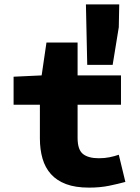

<svg xmlns="http://www.w3.org/2000/svg" viewBox="-20 -844 640 876"><path d="M386 12Q324 12 281.5 -4Q239 -20 212.5 -49.5Q186 -79 174 -120.5Q162 -162 162 -212V-366H42V-494L170 -500L192 -650H334V-500H532V-366H334V-215Q334 -161 358.5 -141.5Q383 -122 431 -122Q457 -122 479.5 -126.5Q502 -131 522 -138L552 -14Q519 -5 478 3.5Q437 12 386 12ZM378 -548 372 -824H524L522 -720L494 -548Z"/></svg>

Font: Source Code Pro Black
Style: Regular
Weight: 900
Monospace: yes
Designer: Paul D. Hunt, Teo Tuominen
Foundry: Adobe Systems Incorporated
Version: Version 2.030;PS 1.000;hotconv 16.6.51;makeotf.lib2.5.65220